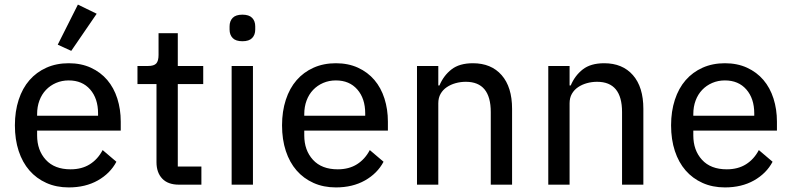

<svg xmlns="http://www.w3.org/2000/svg" viewBox="-20 -806 3456 838"><path d="M280 12Q226 12 182.5 -7.5Q139 -27 108.5 -62Q78 -97 61.5 -147Q45 -197 45 -259Q45 -320 61.5 -370.5Q78 -421 108.5 -456Q139 -491 182.5 -510.5Q226 -530 280 -530Q334 -530 376.5 -510.5Q419 -491 448 -457Q477 -423 492 -376Q507 -329 507 -275V-236H142V-215Q142 -150 180 -108.5Q218 -67 288 -67Q337 -67 372 -89Q407 -111 428 -151L488 -100Q461 -49 407 -18.5Q353 12 280 12ZM280 -455Q250 -455 224.5 -444Q199 -433 180.5 -413.5Q162 -394 152 -367Q142 -340 142 -308V-301H408V-311Q408 -376 373.5 -415.5Q339 -455 280 -455ZM291 -584 232 -611 320 -786 402 -746Z M761 0Q713 0 688 -26.5Q663 -53 663 -98V-439H580V-518H626Q652 -518 662 -529Q672 -540 672 -566V-661H756V-518H867V-439H756V-79H859V0Z M1038 -626Q1009 -626 995.5 -640Q982 -654 982 -677V-691Q982 -714 995.5 -728Q1009 -742 1038 -742Q1067 -742 1080.5 -728Q1094 -714 1094 -691V-677Q1094 -654 1080.5 -640Q1067 -626 1038 -626ZM991 -518H1084V0H991Z M1446 12Q1392 12 1348.5 -7.5Q1305 -27 1274.5 -62Q1244 -97 1227.5 -147Q1211 -197 1211 -259Q1211 -320 1227.5 -370.5Q1244 -421 1274.5 -456Q1305 -491 1348.5 -510.5Q1392 -530 1446 -530Q1500 -530 1542.5 -510.5Q1585 -491 1614 -457Q1643 -423 1658 -376Q1673 -329 1673 -275V-236H1308V-215Q1308 -150 1346 -108.5Q1384 -67 1454 -67Q1503 -67 1538 -89Q1573 -111 1594 -151L1654 -100Q1627 -49 1573 -18.5Q1519 12 1446 12ZM1446 -455Q1416 -455 1390.5 -444Q1365 -433 1346.5 -413.5Q1328 -394 1318 -367Q1308 -340 1308 -308V-301H1574V-311Q1574 -376 1539.5 -415.5Q1505 -455 1446 -455Z M1800 0V-518H1893V-433H1898Q1916 -476 1950.5 -503Q1985 -530 2044 -530Q2124 -530 2169.5 -478Q2215 -426 2215 -331V0H2122V-317Q2122 -449 2013 -449Q1990 -449 1968.5 -443Q1947 -437 1930 -425.5Q1913 -414 1903 -396.5Q1893 -379 1893 -355V0Z M2373 0V-518H2466V-433H2471Q2489 -476 2523.5 -503Q2558 -530 2617 -530Q2697 -530 2742.5 -478Q2788 -426 2788 -331V0H2695V-317Q2695 -449 2586 -449Q2563 -449 2541.5 -443Q2520 -437 2503 -425.5Q2486 -414 2476 -396.5Q2466 -379 2466 -355V0Z M3144 12Q3090 12 3046.5 -7.5Q3003 -27 2972.5 -62Q2942 -97 2925.5 -147Q2909 -197 2909 -259Q2909 -320 2925.5 -370.5Q2942 -421 2972.5 -456Q3003 -491 3046.5 -510.5Q3090 -530 3144 -530Q3198 -530 3240.5 -510.5Q3283 -491 3312 -457Q3341 -423 3356 -376Q3371 -329 3371 -275V-236H3006V-215Q3006 -150 3044 -108.5Q3082 -67 3152 -67Q3201 -67 3236 -89Q3271 -111 3292 -151L3352 -100Q3325 -49 3271 -18.5Q3217 12 3144 12ZM3144 -455Q3114 -455 3088.5 -444Q3063 -433 3044.5 -413.5Q3026 -394 3016 -367Q3006 -340 3006 -308V-301H3272V-311Q3272 -376 3237.5 -415.5Q3203 -455 3144 -455Z"/></svg>

Font: IBM Plex Sans Hebrew Text
Style: Regular
Weight: 450
Designer: Mike Abbink, Paul van der Laan, Pieter van Rosmalen, Yanek Iontef
Foundry: Bold Monday
Version: Version 1.2